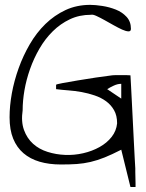

<svg xmlns="http://www.w3.org/2000/svg" viewBox="-20 -668 589 774"><path d="M468.8 -64.5Q430.7 -44.9 401.4 -33.2Q372.1 -21.5 344.7 -15.1Q317.4 -8.8 289.6 -6.8Q261.7 -4.9 225.6 -4.9Q177.7 -4.9 139.6 -16.1Q101.6 -27.3 74.7 -50.3Q47.9 -73.2 33.2 -108.9Q18.6 -144.5 18.6 -195.3Q18.6 -241.2 27.8 -292Q37.1 -342.8 55.2 -393.1Q73.2 -443.4 100.1 -489.7Q127 -536.1 163.1 -571.3Q199.2 -606.4 244.1 -627.4Q289.1 -648.4 343.8 -648.4Q364.3 -648.4 392.6 -644Q420.9 -639.6 446.8 -629.4Q472.7 -619.1 490.2 -600.1Q507.8 -581.1 507.8 -551.8Q507.8 -541 497.6 -541.5Q487.3 -542 472.2 -548.8Q457 -555.7 438 -566.4Q418.9 -577.1 401.4 -586.9Q383.8 -596.7 369.1 -603.5Q354.5 -610.4 346.7 -608.4Q299.8 -608.4 261.7 -590.3Q223.6 -572.3 192.9 -542Q162.1 -511.7 139.2 -472.2Q116.2 -432.6 101.1 -389.6Q85.9 -346.7 78.6 -304.2Q71.3 -261.7 71.3 -223.6Q64.5 -177.7 76.7 -144Q88.9 -110.4 113.3 -88.4Q137.7 -66.4 171.9 -55.7Q206.1 -44.9 242.7 -43.5Q279.3 -42 315.4 -50.3Q351.6 -58.6 381.3 -75.2Q411.1 -91.8 430.2 -116.2Q449.2 -140.6 452.1 -170.9Q452.1 -202.1 439.9 -223.6Q427.7 -245.1 407.7 -259.8Q387.7 -274.4 361.8 -283.2Q335.9 -292 309.1 -296.9Q282.2 -301.8 255.4 -303.7Q228.5 -305.7 206.1 -308.6V-326.2Q206.1 -328.1 231.9 -333Q257.8 -337.9 293.5 -343.8Q329.1 -349.6 367.2 -355.5Q405.3 -361.3 431.6 -364.3Q431.6 -364.3 436.5 -364.7Q441.4 -365.2 447.3 -365.2Q453.1 -365.2 459 -365.2Q464.8 -365.2 468.8 -365.2Q470.7 -365.2 476.1 -365.2Q481.4 -365.2 487.3 -365.2Q493.2 -365.2 498.5 -364.7Q503.9 -364.3 505.9 -364.3Q506.8 -350.6 508.3 -320.8Q509.8 -291 511.7 -254.4Q513.7 -217.8 515.6 -176.8Q517.6 -135.7 519.5 -99.1Q521.5 -62.5 522.9 -33.2Q524.4 -3.9 525.4 10.7Q525.4 14.6 525.4 25.4Q525.4 36.1 525.9 48.3Q526.4 60.5 526.4 70.8Q526.4 81.1 526.4 85.9H505.9ZM468.8 -270.5V-330.1Q454.1 -330.1 438.5 -322.8Q422.9 -315.4 412.1 -308.6Z"/></svg>

Font: Annie Use Your Telescope
Style: Regular
Weight: 400
Designer: Kimberly Geswein
Foundry: Kimberly Geswein
Version: Version 1.002 2001